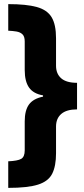

<svg xmlns="http://www.w3.org/2000/svg" viewBox="-20 -744 407 932"><path d="M20 39Q66 37 83 27Q100 17 100 -14V-155Q100 -208 120.5 -236.5Q141 -265 189 -275V-281Q142 -289 121 -319Q100 -349 100 -404V-543Q100 -567 89 -577.5Q78 -588 60 -591Q42 -594 20 -595V-724Q108 -724 158.5 -710Q209 -696 230.5 -660.5Q252 -625 252 -558V-425Q252 -386 277 -364Q302 -342 354 -342V-213Q303 -213 277.5 -191Q252 -169 252 -130V0Q252 62 233.5 99Q215 136 165 152Q115 168 20 168Z"/></svg>

Font: Noto Sans Gujarati UI ExtraCondensed Black
Style: Regular
Weight: 900
Width: 2
Designer: Jelle Bosma - Monotype Design Team, Universal Thirst
Foundry: Monotype Imaging Inc.
Version: Version 2.106; ttfautohint (v1.8.4.7-5d5b)